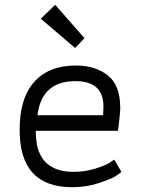

<svg xmlns="http://www.w3.org/2000/svg" viewBox="-20 -770 587 800"><path d="M481 -321Q481 -307 478.5 -284Q476 -261 474 -243L471 -225H129Q129 -196 134 -166Q158 -54 287 -54Q333 -54 375.5 -67Q418 -80 437 -92L456 -105L486 -54Q478 -47 462.5 -36.5Q447 -26 394 -8Q341 10 281 10Q62 10 62 -227Q61 -359 122 -428Q183 -497 296 -497Q377 -497 429 -456Q481 -415 481 -321ZM294 -432Q154 -432 136 -290H409L410 -296Q410 -302 410.5 -310.5Q411 -319 411 -326Q411 -432 294 -432ZM210 -750 332 -611 293 -570 150 -692Z"/></svg>

Font: Biancoenero Regular
Style: Regular
Weight: 400
Designer: Riccardo Lorusso, Umberto Mischi
Foundry: Biancoenero Edizioni
Version: Version 0.000